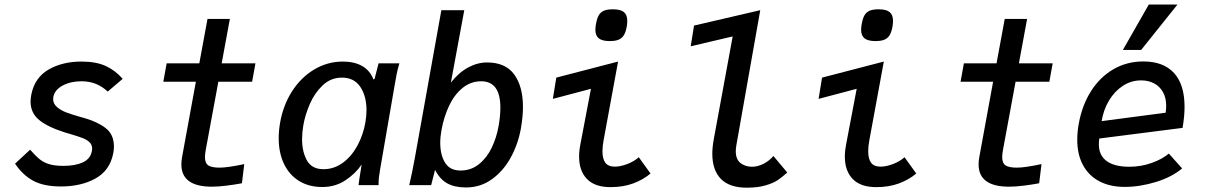

<svg xmlns="http://www.w3.org/2000/svg" viewBox="-20 -836 5440 867"><path d="M48 -97 116 -160Q140.5 -132 159 -117Q177.5 -102 202.8 -94.5Q228 -87 266.5 -87Q319.5 -87 353.5 -102.5Q387.5 -118 394.5 -152Q396 -159 396 -165Q396 -182.5 384.2 -193.8Q372.5 -205 354 -212.2Q335.5 -219.5 298.5 -230.5L276 -237Q196 -262 157 -294Q118 -326 118 -377.5Q118 -389.5 121.5 -409.5Q137 -486 199.5 -522Q262 -558 347.5 -558Q414 -558 457.5 -538Q501 -518 534 -480L466.5 -422.5Q442 -445.5 413 -457.2Q384 -469 348 -469Q299.5 -469 263.5 -450Q227.5 -431 221 -399Q220 -395.5 220 -388.5Q220 -367.5 237.5 -352.5Q255 -337.5 279.5 -328.2Q304 -319 344.5 -307.5L362.5 -302.5Q420 -286 457.2 -257.5Q494.5 -229 494.5 -174Q494.5 -158 491 -142Q475.5 -65.5 410.8 -29.8Q346 6 255.5 6Q177.5 6 130 -19.8Q82.5 -45.5 48 -97Z M799 -93.5Q799 -111 802.5 -128.5L864.5 -467H717.5L732.5 -550H880L917 -750.5H1018L981 -550H1133.5L1118.5 -467H966L909.5 -161.5Q905.5 -140 905.5 -127Q905.5 -99 920.8 -89Q936 -79 972 -79Q1007.5 -79 1083 -95L1072.5 -8.5Q1041.5 -2.5 1003.8 2.2Q966 7 937 7Q799 7 799 -93.5Z M1238.5 -212Q1238.5 -245 1244.5 -280Q1258 -359.5 1298.2 -422.8Q1338.5 -486 1398.5 -522Q1458.5 -558 1528.5 -558Q1580 -558 1615.5 -537.8Q1651 -517.5 1666.5 -477L1671.5 -480L1689.5 -550H1783.5Q1776 -525 1771.5 -503.2Q1767 -481.5 1762.5 -453.5L1696 -68.5Q1692 -44.5 1690.8 -32.8Q1689.5 -21 1689.5 0H1599Q1600.5 -14 1603 -29.8Q1605.5 -45.5 1608 -61L1613 -93Q1586 -52.5 1540 -22Q1494 8.5 1435.5 8.5Q1374.5 8.5 1330 -19.2Q1285.5 -47 1262 -96.8Q1238.5 -146.5 1238.5 -212ZM1630 -283.5Q1635 -314.5 1635 -337.5Q1635 -402 1607 -443.8Q1579 -485.5 1524 -485.5Q1474 -485.5 1437.2 -450.8Q1400.5 -416 1379 -366.2Q1357.5 -316.5 1349.5 -269Q1344 -236 1344 -208.5Q1344 -150.5 1366.2 -111.2Q1388.5 -72 1440.5 -72Q1489 -72 1528.8 -101.5Q1568.5 -131 1594.5 -179.5Q1620.5 -228 1630 -283.5Z M1944.5 -69 1927 0H1828Q1842 -60 1853.5 -124L1973 -790H2076.5L2016 -463Q2051.5 -508.5 2093.8 -531.2Q2136 -554 2179.5 -554Q2262.5 -554 2302 -499.8Q2341.5 -445.5 2341.5 -353Q2341.5 -309.5 2332 -255Q2319.5 -185.5 2286.5 -125Q2253.5 -64.5 2201.8 -27Q2150 10.5 2084.5 10.5Q2033.5 10.5 2000 -7.8Q1966.5 -26 1944.5 -69ZM2231 -264.5Q2239.5 -311 2239.5 -349.5Q2239.5 -469 2153 -469Q2106 -469 2069.2 -439.2Q2032.5 -409.5 2008.5 -359.5Q1984.5 -309.5 1973.5 -248Q1968 -219 1968 -191Q1968 -136.5 1989.8 -101.2Q2011.5 -66 2059.5 -66Q2107.5 -66 2143.2 -95Q2179 -124 2200.5 -169.2Q2222 -214.5 2231 -264.5Z M2595 -129Q2595 -155.5 2601 -185.5L2648.5 -435L2476.5 -389.5L2492 -485.5L2771 -558L2705.5 -202Q2700.5 -175.5 2700.5 -152Q2700.5 -119 2713.5 -101.2Q2726.5 -83.5 2756.5 -83.5Q2781 -83.5 2812.2 -95.2Q2843.5 -107 2864.5 -126L2917.5 -52.5Q2884.5 -24.5 2839.5 -7.8Q2794.5 9 2736.5 9Q2666 9 2630.5 -27.8Q2595 -64.5 2595 -129ZM2668.5 -702Q2668.5 -714 2671.5 -729Q2676 -754 2684.2 -767.8Q2692.5 -781.5 2707.5 -787.8Q2722.5 -794 2747.5 -794Q2782 -794 2797.2 -781.5Q2812.5 -769 2812.5 -742Q2812.5 -727.5 2810 -715Q2805.5 -690.5 2797 -676.8Q2788.5 -663 2773.5 -656.8Q2758.5 -650.5 2733.5 -650.5Q2699.5 -650.5 2684 -662.8Q2668.5 -675 2668.5 -702Z M3196.5 -142Q3196.5 -171.5 3203.5 -209.5L3288.5 -671.5L3099 -627L3114 -720.5L3413 -790L3305 -179.5Q3302.5 -163.5 3302.5 -153.5Q3302.5 -116 3324.2 -99.5Q3346 -83 3375.5 -83Q3401 -83 3427 -96Q3453 -109 3472.5 -131.5L3535 -57Q3511 -35.5 3491.8 -22.5Q3472.5 -9.5 3437.5 1Q3402.5 11.5 3352 11.5Q3274 11.5 3235.2 -28.2Q3196.5 -68 3196.5 -142Z M3795 -129Q3795 -155.5 3801 -185.5L3848.5 -435L3676.5 -389.5L3692 -485.5L3971 -558L3905.5 -202Q3900.5 -175.5 3900.5 -152Q3900.5 -119 3913.5 -101.2Q3926.5 -83.5 3956.5 -83.5Q3981 -83.5 4012.2 -95.2Q4043.5 -107 4064.5 -126L4117.5 -52.5Q4084.5 -24.5 4039.5 -7.8Q3994.5 9 3936.5 9Q3866 9 3830.5 -27.8Q3795 -64.5 3795 -129ZM3868.5 -702Q3868.5 -714 3871.5 -729Q3876 -754 3884.2 -767.8Q3892.5 -781.5 3907.5 -787.8Q3922.5 -794 3947.5 -794Q3982 -794 3997.2 -781.5Q4012.5 -769 4012.5 -742Q4012.5 -727.5 4010 -715Q4005.5 -690.5 3997 -676.8Q3988.5 -663 3973.5 -656.8Q3958.5 -650.5 3933.5 -650.5Q3899.5 -650.5 3884 -662.8Q3868.5 -675 3868.5 -702Z M4399 -93.5Q4399 -111 4402.5 -128.5L4464.5 -467H4317.5L4332.5 -550H4480L4517 -750.5H4618L4581 -550H4733.5L4718.5 -467H4566L4509.5 -161.5Q4505.5 -140 4505.5 -127Q4505.5 -99 4520.8 -89Q4536 -79 4572 -79Q4607.5 -79 4683 -95L4672.5 -8.5Q4641.5 -2.5 4603.8 2.2Q4566 7 4537 7Q4399 7 4399 -93.5Z M4844.5 -205Q4844.5 -242 4851.5 -278.5Q4866.5 -361 4906.5 -424.2Q4946.5 -487.5 5007.2 -523Q5068 -558.5 5143 -558.5Q5233.5 -558.5 5281.2 -506.5Q5329 -454.5 5329 -353.5Q5329 -310.5 5320 -258.5L4944 -210.5Q4942 -198.5 4942 -184.5Q4942 -134.5 4977.2 -108.8Q5012.5 -83 5080 -83Q5132 -83 5180 -100Q5228 -117 5258 -142.5L5318 -75.5Q5272 -36.5 5199.5 -14.2Q5127 8 5058.5 8Q4993 8 4945 -17Q4897 -42 4870.8 -89.8Q4844.5 -137.5 4844.5 -205ZM5246 -358.5Q5246 -394.5 5231.5 -420.2Q5217 -446 5191.5 -459.5Q5166 -473 5133 -473Q5088 -473 5050.5 -448.5Q5013 -424 4988 -382.2Q4963 -340.5 4954.5 -289L5243.5 -327Q5246 -341 5246 -358.5ZM5050.5 -610.5 5167.5 -815.5H5297L5133 -610.5Z"/></svg>

Font: JuliaMono Medium
Style: Italic
Weight: 500
Italic angle: -9°
Monospace: yes
Designer: cormullion
Foundry: corm
Version: Version 0.054; ttfautohint (v1.8.4)